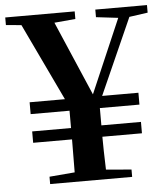

<svg xmlns="http://www.w3.org/2000/svg" viewBox="-59 -760 701 807"><g transform="rotate(-5 292.0 -357.0)"><path d="M513 -671 370 -350H523V-300H356V-227H523V-179H356Q356 -129 359 -40L466 -31V0H120V-31L227 -40Q228 -99 228 -179H64V-227H228V-300H64V-350H213L58 -676L-7 -682V-714H286V-682L197 -674L332 -360L466 -671L373 -682V-714H591V-682Z"/></g></svg>

Font: Source Han Serif SC
Style: Bold
Weight: 700
Designer: Ryoko NISHIZUKA  (kana & ideographs); Frank Grießhammer (Latin, Greek & Cyrillic); Wenlong ZHANG  (bopomofo); Sandoll Co
Foundry: Adobe Systems Incorporated
Version: Version 1.001 October 20, 2017